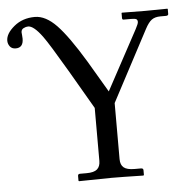

<svg xmlns="http://www.w3.org/2000/svg" viewBox="-49 -707 741 758"><g transform="rotate(-5 321.0 -328.5)"><path d="M231 -435.1 320.8 -280.8V-70.8C320.8 -56.2 316.7 -45.2 308.3 -37.8C300 -30.5 286 -26.9 266.1 -26.9H240.2C234.7 -26.9 231.9 -24.3 231.9 -19V0L233.9 2L362.8 0C388.8 0 430.8 0.7 488.8 2L491.2 0V-19C491.2 -24.3 488.1 -26.9 481.9 -26.9H456.1C436.5 -26.9 422.4 -30.4 413.8 -37.4C405.2 -44.4 400.9 -55.5 400.9 -70.8V-293L549.8 -574.2C558.6 -590.8 567.3 -602.3 575.9 -608.6C584.6 -615 596.2 -618.2 610.8 -618.2H631.8C638.7 -618.2 642.1 -620.4 642.1 -625V-645L640.1 -646L553.2 -645C544.4 -645 513.7 -645.3 460.9 -646L459 -645V-625C459 -620.4 460.9 -618.2 464.8 -618.2H495.1C505.2 -618.2 511.9 -617.2 515.1 -615.2C518.4 -613.3 520 -609.5 520 -604C520 -599.4 516.3 -590.2 508.8 -576.2L381.8 -340.8L308.1 -465.8C266.4 -534.8 231.2 -584.3 202.4 -614.3C173.6 -644.2 144.9 -659.2 116.2 -659.2C83.7 -659.2 56.2 -649.8 33.7 -631.1C11.2 -612.4 0 -593.8 0 -575.2C0 -566.7 2.6 -559.1 7.8 -552.2C13 -545.4 20.7 -542 30.8 -542C50.9 -542 61 -554 61 -578.1C61 -581.7 60.7 -586.3 60.1 -591.8C59.4 -597.3 59.1 -601.1 59.1 -603C59.1 -610.5 62.3 -615.9 68.6 -619.1C75 -622.4 81.1 -624 86.9 -624C101.6 -624 120.1 -608.7 142.6 -578.1C157.9 -557.3 187.3 -509.6 231 -435.1Z"/></g></svg>

Font: Linux Biolinum G
Style: Bold
Weight: 700
Designer: Philipp H. Poll
Foundry: Philipp H. Poll
Version: Version 1.1.0